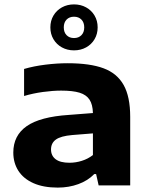

<svg xmlns="http://www.w3.org/2000/svg" viewBox="-20 -843 676 873"><path d="M572 -311.5V0H428.5L417 -51.5H408.5Q379.5 -21.5 336.2 -5.8Q293 10 242.5 10Q177.5 10 132 -10.2Q86.5 -30.5 63.5 -66.5Q40.5 -102.5 40.5 -149.5Q40.5 -227 101.5 -269.5Q162.5 -312 293 -320.5L402.5 -329Q401.5 -368 387 -390Q372.5 -412 341.8 -421.5Q311 -431 258 -431Q220.5 -431 175 -424.8Q129.5 -418.5 89.5 -406.5V-529.5Q134 -542.5 186.8 -549Q239.5 -555.5 287.5 -555.5Q389 -555.5 450.8 -532.5Q512.5 -509.5 542.2 -456.5Q572 -403.5 572 -311.5ZM402.5 -138V-236.5L308.5 -229Q256.5 -224.5 234.2 -208.5Q212 -192.5 212 -163.5Q212 -135 233 -119Q254 -103 296 -103Q324.5 -103 352.2 -111.8Q380 -120.5 402.5 -138ZM209 -718.5Q209 -748.5 223 -772.2Q237 -796 261.5 -809.5Q286 -823 316.5 -823Q347 -823 371.5 -809.5Q396 -796 410 -772.2Q424 -748.5 424 -718.5Q424 -688.5 410 -664.8Q396 -641 371.5 -627.5Q347 -614 316.5 -614Q286 -614 261.5 -627.5Q237 -641 223 -664.8Q209 -688.5 209 -718.5ZM363 -718.5Q363 -741 350.2 -754Q337.5 -767 316.5 -767Q295.5 -767 282.8 -754Q270 -741 270 -718.5Q270 -696 282.8 -683Q295.5 -670 316.5 -670Q337.5 -670 350.2 -683Q363 -696 363 -718.5Z"/></svg>

Font: Encode Sans Expanded
Style: Bold
Weight: 700
Width: 7
Designer: Multiple Designers
Foundry: Impallari Type
Version: Version 2.000